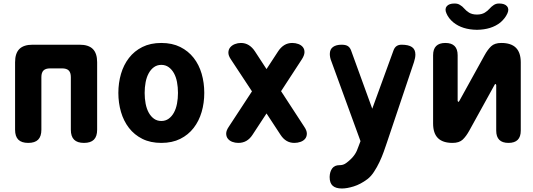

<svg xmlns="http://www.w3.org/2000/svg" viewBox="-20 -805 3040 1095"><path d="M141 10Q103 10 84.5 -8.5Q66 -27 66 -65V-450Q66 -501 90.5 -525.5Q115 -550 166 -550H434Q485 -550 509.5 -525.5Q534 -501 534 -450V-65Q534 -27 515.5 -8.5Q497 10 459 10Q421 10 402.5 -8.5Q384 -27 384 -65V-365Q384 -391 372 -403Q360 -415 334 -415H266Q240 -415 228 -403Q216 -391 216 -365V-65Q216 -27 197.5 -8.5Q179 10 141 10Z M900 10Q838 10 792 -13Q746 -36 715.5 -75.5Q685 -115 670 -166.5Q655 -218 655 -275Q655 -332 670 -383.5Q685 -435 715.5 -474.5Q746 -514 792 -537Q838 -560 900 -560Q962 -560 1008 -537Q1054 -514 1084.5 -475Q1115 -436 1130 -384.5Q1145 -333 1145 -275Q1145 -218 1130 -166.5Q1115 -115 1084.5 -75.5Q1054 -36 1008 -13Q962 10 900 10ZM900 -115Q924 -115 942 -128Q960 -141 972 -163Q984 -185 989.5 -214Q995 -243 995 -275Q995 -308 989.5 -337Q984 -366 972 -387.5Q960 -409 942 -422Q924 -435 900 -435Q876 -435 858 -422Q840 -409 828 -387Q816 -365 810.5 -336Q805 -307 805 -275Q805 -243 810.5 -214Q816 -185 828 -163Q840 -141 858 -128Q876 -115 900 -115Z M1701 -466 1583 -285 1714 -84Q1730 -61 1730 -43.5Q1730 -26 1720.5 -14Q1711 -2 1694 4Q1677 10 1659 10Q1634 10 1614.5 -1.5Q1595 -13 1580 -36L1500 -158L1420 -36Q1405 -13 1385 -1.5Q1365 10 1339 10Q1321 10 1305 4Q1289 -2 1279.5 -14Q1270 -26 1270 -43.5Q1270 -61 1286 -84L1417 -284L1297 -466Q1282 -488 1282.5 -505.5Q1283 -523 1293 -535Q1303 -547 1319.5 -553.5Q1336 -560 1354 -560Q1379 -560 1399 -547.5Q1419 -535 1434 -512L1500 -411L1566 -512Q1581 -535 1601 -547.5Q1621 -560 1647 -560Q1665 -560 1681.5 -554Q1698 -548 1707.5 -536Q1717 -524 1716.5 -506.5Q1716 -489 1701 -466Z M2025 29 2036 0 1870 -455Q1865 -467 1863 -477.5Q1861 -488 1861 -497Q1861 -524 1879 -537Q1897 -550 1928 -550Q1952 -550 1964 -542Q1976 -534 1982 -518L2103 -185L2224 -517Q2230 -534 2241.5 -542Q2253 -550 2270 -550Q2310 -550 2329.5 -536.5Q2349 -523 2349 -494Q2349 -485 2347 -474Q2345 -463 2341 -451L2186 10Q2179 31 2168.5 60.5Q2158 90 2144 119.5Q2130 149 2112.5 175.5Q2095 202 2075 217Q2036 246 1997.5 258Q1959 270 1930 270Q1895 270 1877.5 254.5Q1860 239 1860 205V203Q1861 174 1874.5 155.5Q1888 137 1916 137Q1933 137 1945 130.5Q1957 124 1968 114Q1981 103 1989.5 93.5Q1998 84 2004.5 74Q2011 64 2015.5 53.5Q2020 43 2025 29Z M2450 -101V-490Q2450 -525 2467.5 -542.5Q2485 -560 2520 -560Q2555 -560 2572.5 -542.5Q2590 -525 2590 -490V-230Q2592 -224 2594 -224Q2596 -224 2597 -226L2600 -230L2743 -489Q2761 -522 2781 -541Q2801 -560 2839 -560Q2895 -560 2922.5 -532.5Q2950 -505 2950 -449V-60Q2950 -25 2932.5 -7.5Q2915 10 2880 10Q2845 10 2827.5 -7.5Q2810 -25 2810 -60V-320Q2808 -326 2806 -326Q2804 -326 2803 -325L2800 -320L2657 -61Q2639 -28 2619 -9Q2599 10 2561 10Q2505 10 2477.5 -17.5Q2450 -45 2450 -101ZM2526 -729Q2515 -754 2528 -769.5Q2541 -785 2572 -785Q2582 -785 2589.5 -783Q2597 -781 2603 -777Q2617 -769 2627.5 -756.5Q2638 -744 2655 -733Q2673 -722 2700 -722Q2727 -722 2745 -733Q2761 -743 2771.5 -755Q2782 -767 2794 -775Q2801 -780 2808.5 -782.5Q2816 -785 2827 -785Q2858 -785 2871.5 -769.5Q2885 -754 2874 -729Q2861 -700 2834 -677Q2783 -636 2700 -635Q2617 -636 2566 -677Q2538 -700 2526 -729Z"/></svg>

Font: Maple Mono NL ExtraBold
Style: Regular
Weight: 800
Monospace: yes
Designer: subframe7536
Version: Version 7.000